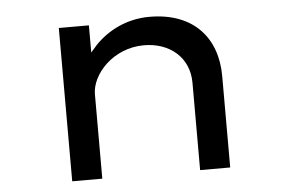

<svg xmlns="http://www.w3.org/2000/svg" viewBox="-43 -596 984 655"><g transform="rotate(-5 448.5 -268.0)"><path d="M282 0V-289C282 -357 357 -441 463 -441C550 -441 617 -387 617 -299V0H720V-313C720 -443 642 -536 490 -536C413 -536 348 -503 303 -456C296 -448 289 -440 282 -432V-525H179V0Z"/></g></svg>

Font: Lexend Peta
Style: Regular
Weight: 400
Designer: Bonnie Shaver-Troup, Thomas Jockin
Foundry: Lexend
Version: Version 1.007